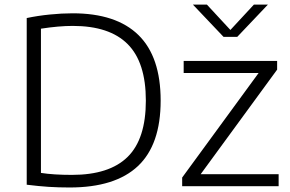

<svg xmlns="http://www.w3.org/2000/svg" viewBox="-20 -805 1254 830"><path d="M95.5 -6.5V-727Q143 -737 194.8 -742.2Q246.5 -747.5 294 -747.5Q482.5 -747.5 578.5 -653.5Q674.5 -559.5 674.5 -370Q674.5 -179.5 576.2 -87Q478 5.5 281 5.5Q233.5 5.5 190.8 2.8Q148 0 95.5 -6.5ZM610.5 -370Q610.5 -535.5 532 -614.2Q453.5 -693 294.5 -693Q234.5 -693 157 -681V-57.5Q211.5 -49 291 -49Q452.5 -49 531.5 -126.5Q610.5 -204 610.5 -370ZM847.5 -52H1184.5V0H767.5V-37.5L1098 -489.5H774V-541.5H1178V-504ZM1077.5 -785H1138L1005.5 -645.5H946.5L814 -785H874.5L976 -675.5Z"/></svg>

Font: Encode Sans Semi Expanded Light
Style: Regular
Weight: 300
Width: 6
Designer: Multiple Designers
Foundry: Impallari Type
Version: Version 2.000